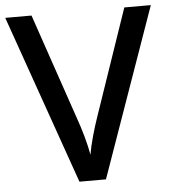

<svg xmlns="http://www.w3.org/2000/svg" viewBox="-52 -854 718 808"><g transform="rotate(-5 307.5 -450.0)"><path d="M615 -807 363 -93H251L0 -807H111L264 -359Q277 -323 289 -280Q301 -237 307 -202Q313 -237 325 -280Q337 -323 350 -360L503 -807Z"/></g></svg>

Font: Noto Sans Kannada UI Medium
Style: Regular
Weight: 500
Designer: Jelle Bosma - Monotype Design Team
Foundry: Monotype Imaging Inc.
Version: Version 2.005; ttfautohint (v1.8.4.7-5d5b)